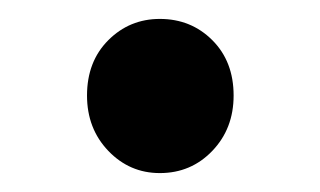

<svg xmlns="http://www.w3.org/2000/svg" viewBox="-20 -169 338 203"><path d="M149 14Q117 14 94.5 -9.5Q72 -33 72 -68Q72 -104 94.5 -126.5Q117 -149 149 -149Q182 -149 204.5 -126.5Q227 -104 227 -68Q227 -33 204.5 -9.5Q182 14 149 14Z"/></svg>

Font: Noto Sans HK Thin Medium
Style: Regular
Weight: 500
Version: Version 2.004-H2;hotconv 1.0.118;makeotfexe 2.5.65603